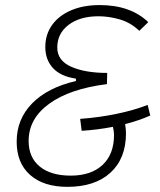

<svg xmlns="http://www.w3.org/2000/svg" viewBox="-20 -723 626 753"><path d="M559.1 -311.5 569.3 -270Q526.4 -250.5 470.7 -236.3Q472.2 -227.5 473.1 -217.8Q474.1 -208 474.1 -200.7Q474.1 -101.6 413.3 -45.9Q352.5 9.8 244.6 9.8Q150.9 9.8 98.1 -36.9Q45.4 -83.5 45.4 -167.5Q45.4 -255.9 106.4 -317.9Q167.5 -379.9 277.8 -405.3V-414.6Q217.8 -423.3 187.7 -456.1Q157.7 -488.8 157.7 -538.6Q157.7 -587.9 184.3 -625Q210.9 -662.1 259 -682.6Q307.1 -703.1 371.1 -703.1Q491.7 -703.1 561.5 -636.2L526.4 -602.1Q492.7 -634.3 450.2 -646.7Q407.7 -659.2 366.2 -659.2Q293.5 -659.2 249 -625.5Q204.6 -591.8 204.6 -536.6Q204.6 -485.4 259.3 -461.2Q314 -437 400.4 -437L399.4 -393.1Q254.4 -375 173.3 -316.4Q92.3 -257.8 92.3 -170.4Q92.3 -105.5 136 -69.8Q179.7 -34.2 257.3 -34.2Q337.4 -34.2 382.3 -76.2Q427.2 -118.2 427.2 -193.8Q427.2 -200.2 426 -209.2Q424.8 -218.3 422.9 -225.6Q363.3 -213.9 300.3 -210L294.4 -256.8Q368.7 -262.2 437.7 -276.6Q506.8 -291 559.1 -311.5Z"/></svg>

Font: Cascadia Mono NF ExtraLight
Style: Italic
Weight: 200
Italic angle: -10°
Monospace: yes
Designer: Aaron Bell
Foundry: Saja Typeworks
Version: Version 2404.023; ttfautohint (v1.8.4)